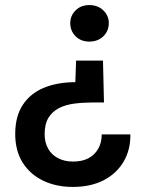

<svg xmlns="http://www.w3.org/2000/svg" viewBox="-20 -528 565 757"><path d="M386 -289 390 -124H347Q308 -124 273 -119.5Q238 -115 212 -101.5Q186 -88 171 -63.5Q156 -39 156 1Q156 34 170 58.5Q184 83 209.5 96Q235 109 268 109Q304 109 328.5 96Q353 83 367 59Q381 35 381 2H494Q495 62 467.5 109Q440 156 389 182.5Q338 209 267 209Q201 209 149.5 184Q98 159 69 112.5Q40 66 40 0Q40 -70 70.5 -115.5Q101 -161 154.5 -182.5Q208 -204 277 -204L280 -289ZM332 -508Q366 -508 387.5 -487Q409 -466 409 -437Q409 -406 387.5 -385Q366 -364 332 -364Q299 -364 278 -385Q257 -406 257 -437Q257 -466 278 -487Q299 -508 332 -508Z"/></svg>

Font: DM Sans 24pt SemiBold
Style: Regular
Weight: 600
Designer: Colophon Foundry, Jonny Pinhorn
Foundry: Colophon Foundry
Version: Version 4.004;gftools[0.9.30]